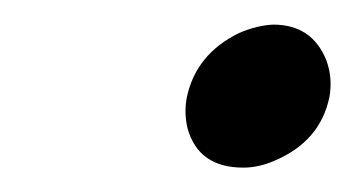

<svg xmlns="http://www.w3.org/2000/svg" viewBox="-20 -374 293 156"><path d="M177.7 -237.8Q141.1 -237.8 132.3 -270Q129.4 -282.7 131.8 -294.9Q139.2 -330.1 174.3 -347.2Q189 -353.5 202.1 -354Q233.4 -354 245.1 -325.2Q250.5 -310.5 247.6 -294.9Q240.2 -259.8 204.6 -244.1Q190.9 -237.8 177.7 -237.8Z"/></svg>

Font: Linux Biolinum Slanted O
Style: Slanted
Weight: 400
Designer: Philipp H. Poll
Foundry: Philipp H. Poll
Version: Version 1.0.4